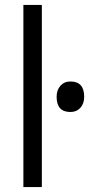

<svg xmlns="http://www.w3.org/2000/svg" viewBox="-20 -760 362 780"><path d="M75 0V-740H150V0ZM266 -305Q210 -305 210 -367Q210 -394 225.5 -411.5Q241 -429 266 -429Q322 -429 322 -367Q322 -339 306.5 -322Q291 -305 266 -305Z"/></svg>

Font: Lexend Deca Light
Style: Regular
Weight: 300
Designer: Bonnie Shaver-Troup, Thomas Jockin
Foundry: Lexend
Version: Version 1.008; ttfautohint (v1.8.4.7-5d5b)